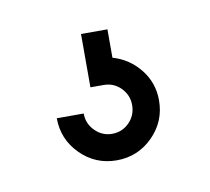

<svg xmlns="http://www.w3.org/2000/svg" viewBox="-36 -63 267 244"><g transform="rotate(-10 97.5 59.0)"><path d="M98.1 142.1Q70.8 142.1 51.5 122.8Q32.2 103.5 32.2 76.2H66.9Q66.9 89.4 76.2 98.6Q85.4 107.9 98.1 107.9Q111.3 107.9 120.4 98.6Q129.4 89.4 129.4 76.2Q129.4 63.5 120.4 54.2Q111.3 44.9 98.1 44.9H81.1V-23.9H115.2V12.7Q136.7 19 150.4 36.4Q164.1 53.7 164.1 76.2Q164.1 103.5 144.8 122.8Q125.5 142.1 98.1 142.1Z"/></g></svg>

Font: Greenwashing Machine
Style: Regular
Weight: 400
Designer: Tup Wanders
Foundry: Free font, DO NOT SELL
Version: Version 1.00;August 10, 2023;FontCreator 11.5.0.2430 64-bit